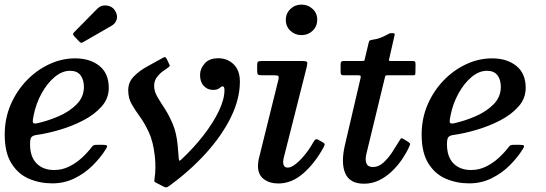

<svg xmlns="http://www.w3.org/2000/svg" viewBox="-32 -785 2372 834"><path d="M-11.5 -200.5Q-11.5 -270 14.2 -330Q40 -390 83.5 -435.2Q127 -480.5 181.8 -506Q236.5 -531.5 294.5 -531.5Q359 -531.5 399.8 -498.8Q440.5 -466 440.5 -403Q440.5 -357.5 409.5 -322.5Q378.5 -287.5 330 -262.2Q281.5 -237 227 -221Q172.5 -205 125 -198.5Q109 -196 103.8 -188.2Q98.5 -180.5 98.5 -159Q98.5 -103.5 127 -75Q155.5 -46.5 203 -46.5Q238 -46.5 268.2 -61.5Q298.5 -76.5 323.2 -99.2Q348 -122 366 -145.5Q370.5 -152 374.8 -154Q379 -156 391 -156H414Q429.5 -156 432.5 -152.5Q435.5 -149 428 -137.5Q405 -100.5 370.5 -66.2Q336 -32 291.5 -10.2Q247 11.5 195 11.5Q141 11.5 94 -8.5Q47 -28.5 17.8 -75Q-11.5 -121.5 -11.5 -200.5ZM129.5 -249.5Q177 -260 223.8 -280.5Q270.5 -301 301.2 -332.2Q332 -363.5 332.5 -406.5Q332.5 -439 317.8 -458.2Q303 -477.5 272 -477.5Q238 -477.5 205.8 -450.8Q173.5 -424 148.8 -379.5Q124 -335 113.5 -281Q109.5 -262 110.8 -254Q112 -246 129.5 -249.5ZM467 -740Q480.5 -718.5 474.8 -700.2Q469 -682 452.5 -673L331 -603Q324.5 -599 321 -599Q317.5 -599 312 -605L289.5 -628.5Q281.5 -637 289.5 -644.5L390.5 -747Q406 -763.5 430.2 -761.2Q454.5 -759 467 -740Z M893.5 -394.5Q869 -394.5 852.8 -412.2Q836.5 -430 837 -460.5Q837 -486 856.8 -509Q876.5 -532 916.5 -532Q955.5 -532 982.8 -505.8Q1010 -479.5 1010 -430.5Q1010 -355.5 971.2 -276.2Q932.5 -197 863.2 -120.2Q794 -43.5 702.5 23Q694.5 29 689.5 29Q684.5 29 675.5 24L643.5 7.5Q638 4.5 638.2 1.2Q638.5 -2 639.5 -10.5Q642.5 -29.5 643 -55Q643.5 -80.5 640.5 -107Q633.5 -169.5 615 -209.5Q596.5 -249.5 575.8 -278Q555 -306.5 540 -332.5Q525 -358.5 525 -392.5Q525 -428.5 549.8 -453.5Q574.5 -478.5 609 -497Q643.5 -515.5 673 -532.5Q682.5 -538 685.2 -537.2Q688 -536.5 693 -527.5L700.5 -511.5Q704.5 -504 705.5 -501Q706.5 -498 699.5 -492.5Q689.5 -486 674.8 -475Q660 -464 648.8 -448.5Q637.5 -433 637.5 -412.5Q637.5 -388.5 651.2 -365Q665 -341.5 683.8 -312.8Q702.5 -284 718.5 -246Q734.5 -208 739.5 -155.5Q740.5 -140.5 742.2 -124.2Q744 -108 744.5 -96.5Q745.5 -89 747 -87.2Q748.5 -85.5 756 -92.5Q809.5 -142.5 851.8 -197Q894 -251.5 918.5 -302.5Q943 -353.5 943 -393.5Q943 -410 935 -410Q930 -410 921 -402.2Q912 -394.5 893.5 -394.5Z M1209.5 -698.5Q1209.5 -727 1229.5 -746Q1249.5 -765 1277.5 -765Q1306 -765 1326.2 -746Q1346.5 -727 1346 -698.5Q1345.5 -670 1325.8 -651.2Q1306 -632.5 1277.5 -632.5Q1249.5 -632.5 1229.5 -651.2Q1209.5 -670 1209.5 -698.5ZM1300.5 -494.5 1200 -97.5Q1199 -93.5 1198.5 -88.2Q1198 -83 1198 -79.5Q1198 -71 1202.2 -64Q1206.5 -57 1218.5 -57Q1232.5 -57 1252 -72.2Q1271.5 -87.5 1292 -112.5Q1312.5 -137.5 1328.5 -166.5Q1333.5 -175 1338 -178.8Q1342.5 -182.5 1352 -177L1369 -167.5Q1377 -163 1378 -159Q1379 -155 1373.5 -145Q1335.5 -75.5 1285.2 -31.8Q1235 12 1177 12Q1138.5 12 1113.5 -7.2Q1088.5 -26.5 1088.5 -65Q1088.5 -70 1089.5 -78.5Q1090.5 -87 1091.5 -92.5L1177.5 -439.5Q1180 -451 1177 -454.5Q1174 -458 1160 -458H1105.5Q1092 -458 1088.5 -461.5Q1085 -465 1085 -478V-503.5Q1085 -514.5 1089.2 -517.2Q1093.5 -520 1103.5 -520H1278Q1298.5 -520 1301.5 -515.8Q1304.5 -511.5 1300.5 -494.5Z M1461.5 -520H1540.5Q1550 -520 1551 -522.5Q1552 -525 1553.5 -532.5L1569 -597.5Q1571 -607.5 1573.8 -609Q1576.5 -610.5 1587 -612.5Q1606.5 -615 1622.2 -621.5Q1638 -628 1648 -633.5Q1656 -638 1659.2 -639.5Q1662.5 -641 1671.5 -641Q1679.5 -641 1681.5 -639Q1683.5 -637 1681.5 -630L1659 -531.5Q1657 -524 1657.5 -522Q1658 -520 1667.5 -520H1758Q1768.5 -520 1770.8 -517.5Q1773 -515 1773 -503.5L1772.5 -474Q1772.5 -462.5 1771 -460.2Q1769.5 -458 1758 -458H1651.5Q1644 -458 1642.5 -456Q1641 -454 1639.5 -447L1559 -114.5Q1553.5 -91 1559.8 -75.2Q1566 -59.5 1588 -59.5Q1612.5 -59.5 1634 -79.2Q1655.5 -99 1672 -124.5Q1688.5 -150 1699 -167.5Q1703.5 -174.5 1707.5 -181Q1711.5 -187.5 1720.5 -181.5L1742 -168Q1749 -163 1749.5 -160.2Q1750 -157.5 1745 -147Q1734.5 -123 1716 -95.2Q1697.5 -67.5 1672.2 -42.8Q1647 -18 1616 -2.5Q1585 13 1549 13Q1487.5 13 1467.8 -32Q1448 -77 1466.5 -156L1534 -445Q1536 -453 1534.2 -455.5Q1532.5 -458 1522.5 -458H1460Q1452 -458 1449.8 -461.5Q1447.5 -465 1447.5 -473V-504Q1447.5 -513.5 1450.2 -516.8Q1453 -520 1461.5 -520Z M1799.5 -200.5Q1799.5 -270 1825.2 -330Q1851 -390 1894.5 -435.2Q1938 -480.5 1992.8 -506Q2047.5 -531.5 2105.5 -531.5Q2170 -531.5 2210.8 -498.8Q2251.5 -466 2251.5 -403Q2251.5 -357.5 2220.5 -322.5Q2189.5 -287.5 2141 -262.2Q2092.5 -237 2038 -221Q1983.5 -205 1936 -198.5Q1920 -196 1914.8 -188.2Q1909.5 -180.5 1909.5 -159Q1909.5 -103.5 1938 -75Q1966.5 -46.5 2014 -46.5Q2049 -46.5 2079.2 -61.5Q2109.5 -76.5 2134.2 -99.2Q2159 -122 2177 -145.5Q2181.5 -152 2185.8 -154Q2190 -156 2202 -156H2225Q2240.5 -156 2243.5 -152.5Q2246.5 -149 2239 -137.5Q2216 -100.5 2181.5 -66.2Q2147 -32 2102.5 -10.2Q2058 11.5 2006 11.5Q1952 11.5 1905 -8.5Q1858 -28.5 1828.8 -75Q1799.5 -121.5 1799.5 -200.5ZM1940.5 -249.5Q1988 -260 2034.8 -280.5Q2081.5 -301 2112.2 -332.2Q2143 -363.5 2143.5 -406.5Q2143.5 -439 2128.8 -458.2Q2114 -477.5 2083 -477.5Q2049 -477.5 2016.8 -450.8Q1984.5 -424 1959.8 -379.5Q1935 -335 1924.5 -281Q1920.5 -262 1921.8 -254Q1923 -246 1940.5 -249.5Z"/></svg>

Font: Besley* Medium
Style: Italic
Weight: 500
Italic angle: -13°
Designer: Owen Earl
Foundry: indestructible type*
Version: Version 3.000; ttfautohint (v1.8.3)